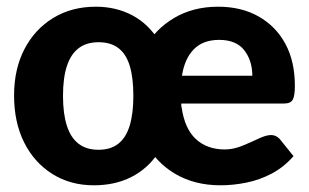

<svg xmlns="http://www.w3.org/2000/svg" viewBox="-20 -545 922 573"><path d="M260 8Q190 8 136 -26Q82 -60 52 -120Q22 -180 22 -260Q22 -339 53 -398.5Q84 -458 139 -491.5Q194 -525 266 -525Q326 -525 374.5 -499.5Q423 -474 456 -421L451 -87Q420 -41 371.5 -16.5Q323 8 260 8ZM274 -98Q310 -98 333 -116Q356 -134 367 -170Q378 -206 378 -259Q378 -312 367.5 -347.5Q357 -383 334 -401Q311 -419 274 -419Q238 -419 214.5 -401Q191 -383 179.5 -347.5Q168 -312 168 -259Q168 -206 179.5 -170Q191 -134 214.5 -116Q238 -98 274 -98ZM638 8Q560 8 501.5 -27Q443 -62 411 -124.5Q379 -187 379 -270Q379 -341 410.5 -399Q442 -457 499 -491Q556 -525 631 -525Q700 -525 751.5 -496Q803 -467 831.5 -414.5Q860 -362 860 -289Q860 -260 854 -248Q848 -236 827 -236H521Q521 -233 521 -230.5Q521 -228 522 -225Q531 -161 564.5 -130Q598 -99 651 -99Q676 -99 702 -109.5Q728 -120 751 -131Q774 -142 789 -142Q804 -142 815 -130L856 -79Q827 -46 791 -27Q755 -8 715.5 0Q676 8 638 8ZM523 -319H733Q733 -364 709 -395Q685 -426 634 -426Q586 -426 558.5 -398Q531 -370 523 -319Z"/></svg>

Font: Aleo ExtraBold
Style: Regular
Weight: 800
Designer: Alessio Laiso
Foundry: Alessio Laiso
Version: Version 2.001;gftools[0.9.29]